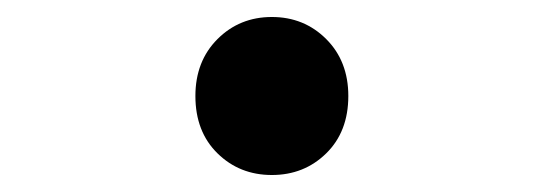

<svg xmlns="http://www.w3.org/2000/svg" viewBox="-20 -194 640 226"><path d="M300 12Q262 12 236 -13.5Q210 -39 210 -81Q210 -122 236 -148Q262 -174 300 -174Q338 -174 364 -148Q390 -122 390 -81Q390 -39 364 -13.5Q338 12 300 12Z"/></svg>

Font: Source Code Pro Medium
Style: Regular
Weight: 500
Monospace: yes
Designer: Paul D. Hunt, Teo Tuominen
Foundry: Adobe Systems Incorporated
Version: Version 2.030;PS 1.000;hotconv 16.6.51;makeotf.lib2.5.65220